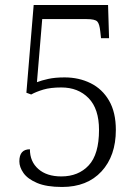

<svg xmlns="http://www.w3.org/2000/svg" viewBox="-20 -734 553 764"><path d="M227 10Q165 10 127.5 -6Q90 -22 73.5 -45.5Q57 -69 57 -92Q57 -140 99 -140Q99 -91 132.5 -61.5Q166 -32 224 -32Q292 -32 333 -76Q374 -120 374 -217Q374 -301 332.5 -343.5Q291 -386 224 -386Q181 -386 152.5 -377.5Q124 -369 104 -358L85 -365L114 -714H410L414 -582H382L379 -609Q376 -639 367 -648.5Q358 -658 325 -658H148L127 -407Q145 -414 172 -420Q199 -426 237 -426Q294 -426 340.5 -403Q387 -380 414 -333.5Q441 -287 441 -217Q441 -114 384 -52Q327 10 227 10Z"/></svg>

Font: Noto Serif Ethiopic SemiCondensed Light
Style: Regular
Weight: 300
Width: 4
Designer: Monotype Design Team
Foundry: Monotype Imaging Inc.
Version: Version 2.102; ttfautohint (v1.8.4.7-5d5b)